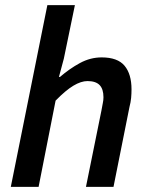

<svg xmlns="http://www.w3.org/2000/svg" viewBox="-20 -726 575 746"><path d="M22 0 164 -706H271L228 -498L209 -427H213Q250 -459 290.5 -481Q331 -503 375 -503Q437 -503 464 -470.5Q491 -438 491 -379Q491 -362 489.5 -345.5Q488 -329 483 -310L421 0H314L374 -296Q377 -314 379.5 -325.5Q382 -337 382 -348Q382 -380 367 -395.5Q352 -411 320 -411Q295 -411 265 -393Q235 -375 196 -335L130 0Z"/></svg>

Font: Source Sans 3 SemiBold
Style: Italic
Weight: 600
Italic angle: -11°
Designer: Paul D. Hunt
Foundry: Adobe
Version: Version 3.046;hotconv 1.0.118;makeotfexe 2.5.65603